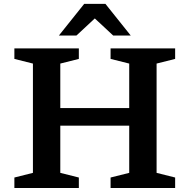

<svg xmlns="http://www.w3.org/2000/svg" viewBox="-20 -948 955 968"><path d="M284 -76.5 377.5 -53V0H52.5V-53L146 -76.5V-627.5L52.5 -651V-704H377.5V-651L284 -627.5ZM769.5 -76.5 863 -53V0H537.5V-53L631.5 -76.5V-627.5L537.5 -651V-704H863V-651L769.5 -627.5ZM207.5 -314.5V-403H708.5V-314.5ZM443 -869H473L365.5 -769H277L404.5 -928.5H511.5L639 -769H550.5Z"/></svg>

Font: Newsreader 7pt Medium
Style: Regular
Weight: 500
Designer: Hugues Gentile
Foundry: Production Type
Version: Version 1.003